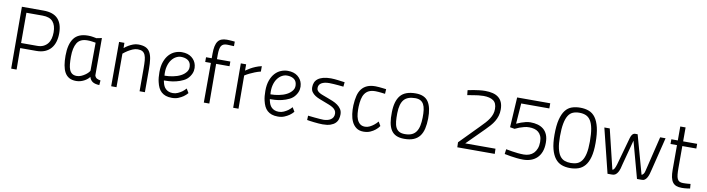

<svg xmlns="http://www.w3.org/2000/svg" viewBox="-29 -1426 7846 2131"><g transform="rotate(10 3894.5 -360.5)"><path d="M159 -242 161 0H100L98 -697H341Q452 -697 504.5 -641Q557 -585 557 -479Q557 -426 544 -382.5Q531 -339 504 -307.5Q477 -276 436.5 -259Q396 -242 341 -242ZM341 -299Q381 -299 410 -313Q439 -327 458 -351Q477 -375 485.5 -408Q494 -441 494 -479Q494 -556 458 -598Q422 -640 341 -640H159V-299Z M1033 -88Q1041 -64 1058.5 -55Q1076 -46 1099 -43L1095 10Q1044 8 1018 -9.5Q992 -27 981 -63Q975 -52 961 -39.5Q947 -27 928 -16Q909 -5 884.5 2.5Q860 10 833 10Q785 10 753.5 -8Q722 -26 703.5 -59.5Q685 -93 677 -140Q669 -187 669 -246Q669 -375 718 -442Q767 -509 877 -509Q911 -509 935 -504Q959 -499 973 -497L1033 -509ZM830 -46Q855 -46 878.5 -56Q902 -66 921.5 -79.5Q941 -93 954.5 -107.5Q968 -122 971 -130L973 -446Q959 -448 934.5 -452Q910 -456 880 -456Q797 -456 763.5 -401Q730 -346 730 -244Q730 -199 733.5 -162.5Q737 -126 747.5 -100Q758 -74 778 -60Q798 -46 830 -46Z M1227 0 1228 -500H1288L1289 -441Q1311 -460 1337 -475Q1359 -488 1386.5 -498.5Q1414 -509 1443 -509Q1493 -509 1525 -495Q1557 -481 1575 -450.5Q1593 -420 1600 -373Q1607 -326 1607 -260V0H1547V-259Q1547 -310 1544 -347Q1541 -384 1530.5 -408Q1520 -432 1500.5 -443.5Q1481 -455 1447 -455Q1418 -455 1390 -442.5Q1362 -430 1339 -416Q1312 -399 1287 -378V0Z M1913 -44Q1943 -44 1969 -56Q1995 -68 2015 -82Q2038 -99 2057 -121L2085 -74Q2065 -50 2039 -32Q2016 -16 1984.5 -3Q1953 10 1912 10Q1872 10 1843 0Q1814 -10 1793 -29Q1772 -48 1759 -75Q1746 -102 1738 -137Q1732 -161 1729.5 -189Q1727 -217 1727 -248Q1727 -316 1745 -365.5Q1763 -415 1792.5 -447Q1822 -479 1859.5 -494Q1897 -509 1935 -509Q2004 -509 2046.5 -475.5Q2089 -442 2100 -391Q2107 -361 2101.5 -328.5Q2096 -296 2073 -263Q2049 -228 2009.5 -208.5Q1970 -189 1928 -179Q1886 -169 1848.5 -167Q1811 -165 1792 -165Q1793 -159 1794 -153.5Q1795 -148 1797 -142Q1801 -123 1809.5 -105Q1818 -87 1832 -73.5Q1846 -60 1866 -52Q1886 -44 1913 -44ZM1799 -219Q1836 -219 1883.5 -228Q1931 -237 1970 -257Q2009 -277 2032 -309.5Q2055 -342 2044 -389Q2036 -422 2007 -439Q1978 -456 1935 -456Q1907 -456 1879 -441Q1851 -426 1829 -396.5Q1807 -367 1795.5 -322.5Q1784 -278 1789 -219Z M2272 -447H2208V-500H2272V-551Q2272 -601 2279.5 -635.5Q2287 -670 2302.5 -691.5Q2318 -713 2343 -722.5Q2368 -732 2403 -732Q2416 -732 2431.5 -731Q2447 -730 2461 -729Q2477 -727 2492 -726V-675Q2477 -675 2463 -676Q2451 -677 2437 -677.5Q2423 -678 2412 -678Q2367 -678 2349 -649.5Q2331 -621 2331 -550V-500H2482V-447H2331L2333 0H2271Z M2600 -500H2660V-429Q2684 -446 2712 -462Q2736 -476 2767.5 -489Q2799 -502 2835 -510V-449Q2801 -441 2770 -428.5Q2739 -416 2714 -404Q2685 -390 2660 -374L2662 0H2602Z M3107 -44Q3137 -44 3163 -56Q3189 -68 3209 -82Q3232 -99 3251 -121L3279 -74Q3259 -50 3233 -32Q3210 -16 3178.5 -3Q3147 10 3106 10Q3066 10 3037 0Q3008 -10 2987 -29Q2966 -48 2953 -75Q2940 -102 2932 -137Q2926 -161 2923.5 -189Q2921 -217 2921 -248Q2921 -316 2939 -365.5Q2957 -415 2986.5 -447Q3016 -479 3053.5 -494Q3091 -509 3129 -509Q3198 -509 3240.5 -475.5Q3283 -442 3294 -391Q3301 -361 3295.5 -328.5Q3290 -296 3267 -263Q3243 -228 3203.5 -208.5Q3164 -189 3122 -179Q3080 -169 3042.5 -167Q3005 -165 2986 -165Q2987 -159 2988 -153.5Q2989 -148 2991 -142Q2995 -123 3003.5 -105Q3012 -87 3026 -73.5Q3040 -60 3060 -52Q3080 -44 3107 -44ZM2993 -219Q3030 -219 3077.5 -228Q3125 -237 3164 -257Q3203 -277 3226 -309.5Q3249 -342 3238 -389Q3230 -422 3201 -439Q3172 -456 3129 -456Q3101 -456 3073 -441Q3045 -426 3023 -396.5Q3001 -367 2989.5 -322.5Q2978 -278 2983 -219Z M3766 -443Q3737 -446 3708 -449Q3683 -451 3655.5 -453Q3628 -455 3606 -455Q3550 -455 3518 -436Q3486 -417 3486 -379Q3486 -360 3496.5 -347.5Q3507 -335 3524.5 -325.5Q3542 -316 3565 -308Q3588 -300 3613 -290Q3643 -279 3674.5 -266Q3706 -253 3731 -235Q3756 -217 3772 -192.5Q3788 -168 3788 -133Q3788 -106 3780.5 -80.5Q3773 -55 3753 -35Q3733 -15 3698.5 -3Q3664 9 3611 9Q3591 9 3564.5 7Q3538 5 3512 2Q3486 -1 3465 -4Q3444 -7 3434 -9L3436 -58Q3477 -54 3512 -50Q3542 -47 3571 -45Q3600 -43 3611 -43Q3633 -43 3654 -48Q3675 -53 3691.5 -63.5Q3708 -74 3717.5 -90.5Q3727 -107 3727 -131Q3727 -153 3715.5 -169.5Q3704 -186 3684.5 -198Q3665 -210 3640.5 -219.5Q3616 -229 3590 -239Q3562 -250 3533 -261Q3504 -272 3480 -287.5Q3456 -303 3441 -324.5Q3426 -346 3426 -378Q3426 -407 3436 -431Q3446 -455 3468.5 -472.5Q3491 -490 3527 -500Q3563 -510 3616 -510Q3634 -510 3655.5 -508Q3677 -506 3698.5 -503.5Q3720 -501 3739.5 -498Q3759 -495 3771 -494Z M4117 -509Q4135 -509 4156 -507Q4177 -505 4195 -503Q4216 -500 4238 -498L4235 -445Q4214 -447 4195 -450Q4178 -452 4159 -453.5Q4140 -455 4126 -455Q4082 -455 4053.5 -441.5Q4025 -428 4007 -402Q3989 -376 3981 -338.5Q3973 -301 3971 -253Q3970 -216 3973 -179.5Q3976 -143 3987.5 -113.5Q3999 -84 4021 -65.5Q4043 -47 4079 -47Q4106 -47 4131 -59.5Q4156 -72 4176 -88Q4199 -106 4219 -130L4246 -84Q4228 -57 4202 -37Q4180 -19 4147.5 -4.5Q4115 10 4071 10Q4022 10 3990 -13.5Q3958 -37 3940 -75Q3922 -113 3915.5 -161Q3909 -209 3911 -259Q3914 -319 3925.5 -366Q3937 -413 3961.5 -444.5Q3986 -476 4024 -492.5Q4062 -509 4117 -509Z M4571 -509Q4672 -509 4714 -445Q4756 -381 4754 -257Q4753 -194 4741.5 -144Q4730 -94 4704.5 -60Q4679 -26 4636.5 -8Q4594 10 4531 10Q4477 10 4440.5 -6.5Q4404 -23 4382.5 -56.5Q4361 -90 4352 -140.5Q4343 -191 4345 -258Q4347 -383 4399 -446Q4451 -509 4571 -509ZM4528 -43Q4576 -43 4607 -57.5Q4638 -72 4656.5 -100Q4675 -128 4683 -167.5Q4691 -207 4692 -257Q4693 -307 4688 -344.5Q4683 -382 4669.5 -406.5Q4656 -431 4633 -443.5Q4610 -456 4575 -456Q4487 -456 4447.5 -409.5Q4408 -363 4406 -258Q4405 -205 4409 -164.5Q4413 -124 4426.5 -97Q4440 -70 4464.5 -56.5Q4489 -43 4528 -43Z M5128 0 5126 -56 5336 -270Q5366 -300 5390 -326.5Q5414 -353 5431 -379.5Q5448 -406 5457 -433Q5466 -460 5466 -491Q5466 -558 5426.5 -585Q5387 -612 5316 -612Q5290 -612 5258.5 -608.5Q5227 -605 5200 -600Q5167 -595 5136 -589L5130 -644Q5163 -651 5196 -657Q5225 -662 5259.5 -666Q5294 -670 5326 -670Q5373 -670 5411 -660.5Q5449 -651 5475.5 -630Q5502 -609 5516 -576Q5530 -543 5530 -496Q5530 -457 5520 -424Q5510 -391 5492.5 -361.5Q5475 -332 5451.5 -305.5Q5428 -279 5401 -252L5207 -58H5548L5550 0Z M6059 -660V-602H5742L5725 -371Q5750 -382 5776 -392Q5799 -400 5826 -407Q5853 -414 5880 -414Q5925 -414 5962.5 -403.5Q6000 -393 6028 -370Q6056 -347 6071.5 -310Q6087 -273 6087 -219Q6087 -161 6071 -118.5Q6055 -76 6026 -48Q5997 -20 5957.5 -6Q5918 8 5870 8Q5835 8 5798 4Q5761 0 5730 -5Q5694 -10 5659 -18L5666 -73Q5700 -66 5735 -61Q5765 -56 5800.5 -52.5Q5836 -49 5868 -49Q5901 -49 5929.5 -59.5Q5958 -70 5978.5 -91Q5999 -112 6011 -143.5Q6023 -175 6023 -217Q6023 -257 6011.5 -283.5Q6000 -310 5980 -326.5Q5960 -343 5933 -350Q5906 -357 5875 -357Q5846 -357 5818.5 -349.5Q5791 -342 5768 -334Q5742 -324 5718 -312L5666 -321L5686 -660Z M6397 -670Q6451 -670 6494.5 -653.5Q6538 -637 6568 -596Q6598 -555 6614.5 -486.5Q6631 -418 6631 -313Q6631 -217 6614 -154.5Q6597 -92 6566 -55.5Q6535 -19 6492 -4.5Q6449 10 6398 10Q6346 10 6303.5 -6Q6261 -22 6230.5 -61Q6200 -100 6183 -164.5Q6166 -229 6166 -325Q6166 -430 6183 -497Q6200 -564 6230 -602.5Q6260 -641 6302.5 -655.5Q6345 -670 6397 -670ZM6397 -613Q6356 -613 6324.5 -600Q6293 -587 6272 -553.5Q6251 -520 6240 -462.5Q6229 -405 6229 -317Q6229 -235 6241 -182.5Q6253 -130 6274.5 -100Q6296 -70 6327.5 -58.5Q6359 -47 6398 -47Q6437 -47 6468 -58.5Q6499 -70 6521 -100.5Q6543 -131 6554.5 -183.5Q6566 -236 6566 -318Q6566 -405 6555.5 -462Q6545 -519 6523.5 -552.5Q6502 -586 6470.5 -599.5Q6439 -613 6397 -613Z M6758 -500 6866 -54Q6877 -54 6887 -69.5Q6897 -85 6908 -121L6995 -433Q7003 -461 7014.5 -474.5Q7026 -488 7041 -490H7074L7195 -54Q7222 -63 7231 -107L7326 -500H7387L7296 -131Q7290 -104 7282.5 -79.5Q7275 -55 7264.5 -37Q7254 -19 7240 -9Q7226 1 7207 0H7153L7041 -412L6968 -138Q6962 -109 6954.5 -84Q6947 -59 6936 -40Q6925 -21 6910 -10.5Q6895 0 6874 0H6821L6697 -500Z M7585 -447V-201Q7585 -157 7588 -127Q7591 -97 7599.5 -78.5Q7608 -60 7623.5 -52Q7639 -44 7664 -44Q7675 -44 7688.5 -44.5Q7702 -45 7716 -46Q7731 -47 7748 -49L7752 2Q7736 5 7719 7Q7705 9 7688.5 10Q7672 11 7659 11Q7623 11 7597.5 1.5Q7572 -8 7556 -29.5Q7540 -51 7532.5 -85.5Q7525 -120 7525 -170V-447H7452V-500H7525V-657H7585V-500H7743V-447Z"/></g></svg>

Font: Panefresco 250wt
Style: Regular
Weight: 300
Version: Version 1.000